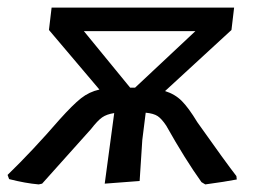

<svg xmlns="http://www.w3.org/2000/svg" viewBox="-41 -480 675 506"><path d="M61 6Q26 3 -17 -8L-21 -19Q45 -83 116 -165Q151 -204 172.5 -221Q194 -238 221 -244L88 -401L95 -460H576L569 -401L394 -240Q420 -232 438 -214Q456 -196 479 -158Q554 -52 582 -16L583 -7Q552 -1 500 6L490 0Q447 -60 397 -149Q385 -167 374.5 -174Q364 -181 343 -183L334 -111L327 -3L235 4L260 -182Q240 -179 228 -170.5Q216 -162 199 -140Q176 -114 134.5 -68Q93 -22 70 4ZM303 -249H315L474 -398H180L302 -249Z"/></svg>

Font: Alegreya Sans Medium
Style: Italic
Weight: 500
Italic angle: -7°
Designer: Juan Pablo del Peral
Foundry: Huerta Tipografica
Version: Version 2.007